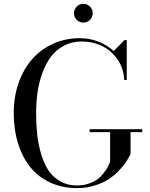

<svg xmlns="http://www.w3.org/2000/svg" viewBox="-20 -956 770 986"><path d="M374 -854Q360 -868 360 -888Q360 -908 374 -922.2Q388 -936.5 408 -936.5Q428 -936.5 442 -922.2Q456 -908 456 -888Q456 -868 442 -854Q428 -840 408 -840Q388 -840 374 -854ZM440.5 -292.5H710.5V-277.5H650.5V-165Q640 -143.5 626 -122.5Q612 -101.5 587.5 -76.5Q563 -51.5 534 -33.2Q505 -15 463.5 -2.5Q422 10 375.5 10Q299 10 237.2 -18.8Q175.5 -47.5 134.8 -98.8Q94 -150 72.2 -220.8Q50.5 -291.5 50.5 -375Q50.5 -458 75.2 -529.2Q100 -600.5 144.2 -651.2Q188.5 -702 252 -731Q315.5 -760 390.5 -760Q439.5 -760 484.8 -742.5Q530 -725 564 -694L619 -750H631V-545H617.5Q616 -603 584.8 -649Q553.5 -695 505 -719Q456.5 -743 400.5 -743Q350 -743 309.5 -722Q269 -701 242.5 -666Q216 -631 198.2 -583Q180.5 -535 173 -483.2Q165.5 -431.5 165.5 -375Q165.5 -316.5 171 -266Q176.5 -215.5 191 -166Q205.5 -116.5 228.5 -81.5Q251.5 -46.5 289 -25Q326.5 -3.5 375.5 -3.5Q408.5 -3.5 436.8 -13.5Q465 -23.5 481.5 -36Q498 -48.5 512.8 -67.8Q527.5 -87 532.5 -96.8Q537.5 -106.5 543.5 -120.5Q545 -124 545.5 -125V-277.5H440.5Z"/></svg>

Font: Bodoni* 16pt
Style: Regular
Weight: 400
Version: Version 2.3